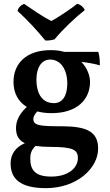

<svg xmlns="http://www.w3.org/2000/svg" viewBox="-20 -727 571 996"><path d="M215 -517C229 -516 248 -518 263 -523C306 -575 367 -633 420 -675C413 -690 398 -704 380 -707C359 -689 280 -635 246 -618C202 -640 149 -677 105 -707C86 -699 75 -687 71 -670C123 -623 175 -566 215 -517ZM304 -72C188 -72 153 -75 153 -110C153 -122 160 -135 174 -149C196 -143 221 -140 247 -140C380 -140 447 -211 447 -302C447 -334 433 -374 402 -406C432 -403 471 -396 498 -388C498 -413 496 -439 490 -458H313C293 -464 269 -467 243 -467C117 -467 50 -398 50 -302C50 -242 76 -199 119 -172C87 -143 63 -106 63 -63C63 -23 78 1 109 16C61 36 35 73 35 120C35 200 84 249 218 249C379 249 489 146 489 44C489 -45 429 -71 304 -72ZM240 -418C296 -418 329 -365 329 -294C329 -227 302 -192 260 -192C203 -192 169 -235 169 -315C169 -371 192 -418 240 -418ZM246 189C166 189 137 158 137 96C137 70 143 51 164 30C186 33 212 35 241 35C359 35 384 50 384 93C384 145 333 189 246 189Z"/></svg>

Font: Vollkorn Semibold
Style: Regular
Weight: 600
Designer: Friedrich Althausen
Foundry: Friedrich Althausen
Version: Version 4.015;PS 004.015;hotconv 1.0.88;makeotf.lib2.5.64775